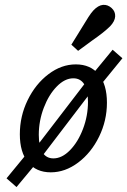

<svg xmlns="http://www.w3.org/2000/svg" viewBox="-20 -687 516 778"><path d="M60.4 -143Q60.4 -216.5 92.2 -281.6Q124 -346.7 176.4 -386.4Q228.8 -426.1 287.2 -426.1Q347 -426.1 380.2 -385.1Q413.3 -344.2 413.3 -271Q413.3 -198.3 381.5 -133.2Q349.7 -68.1 296.9 -28.4Q244.1 11.3 185.7 11.3Q126.7 11.3 93.5 -29.3Q60.4 -69.9 60.4 -143ZM336.5 -274.2Q336.5 -321.6 321.3 -345.6Q306.1 -369.7 277.2 -369.7Q242.4 -369.7 210 -336.4Q177.5 -303.2 157.4 -250.2Q137.2 -197.2 137.2 -140.6Q137.2 -93.2 152.4 -69.2Q167.6 -45.2 196.4 -45.2Q231.2 -45.2 263.6 -78.3Q296.1 -111.5 316.3 -164.6Q336.5 -217.6 336.5 -274.2ZM109.4 -69.1 338.2 -367.4 366.7 -337.4 138.6 -38.2ZM6.5 35.6 96.1 -73.4 134 -33.9 46.9 71ZM342.9 -371.8 436.4 -485.5 476 -450.9 380 -333.1ZM314.8 -579.9Q327.3 -600.7 338.2 -617.7Q349.1 -634.7 358.1 -644.4Q377.7 -665.4 397 -667.2Q416.3 -669 432.5 -654.2Q447.7 -640.4 446.7 -620.6Q445.6 -600.8 426 -580.3Q413.8 -568.2 394.8 -553.2Q375.8 -538.2 352.5 -522.1Q334 -508.5 324.3 -501.3Q314.6 -494.2 296.5 -481L269.1 -506Q282.1 -527 293.5 -545.3Q305 -563.6 314.8 -579.9Z"/></svg>

Font: Playfair Micro SmCond SmLight
Style: Italic
Weight: 360
Width: 4
Italic angle: -15.6°
Designer: Claus Eggers Sørensen
Foundry: Claus Eggers Sørensen
Version: Version 2.203;Glyphs 3.3 (3326)